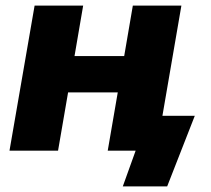

<svg xmlns="http://www.w3.org/2000/svg" viewBox="-20 -540 755 688"><path d="M456 -520 425 -339H247L278 -520H104L14 0H188L224 -209H402L366 0H466L420 128H579L678 -125H562L630 -520Z"/></svg>

Font: Fixel Display ExtraBold
Style: Italic
Weight: 800
Italic angle: -10°
Designer: AlfaBravo + MacPaw
Foundry: Kyrylo Tkachov, Marchela Mozhyna, Serhii Makarenko, Maria Weinstein, Zakhar Kryvoshyya
Version: Version 1.210;Glyphs 3.2 (3217)